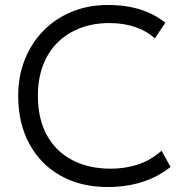

<svg xmlns="http://www.w3.org/2000/svg" viewBox="-20 -735 736 770"><path d="M412 15Q303.5 15 222.8 -30.5Q142 -76 97.5 -158.5Q53 -241 53 -350.5Q53 -430 79.5 -496.2Q106 -562.5 154.2 -611.8Q202.5 -661 268.2 -688Q334 -715 412.5 -715Q487 -715 544.5 -696.2Q602 -677.5 643 -643.5L601 -581.5Q565.5 -612.5 519.5 -627.5Q473.5 -642.5 418.5 -642.5Q353.5 -642.5 300.8 -622Q248 -601.5 210.2 -563.8Q172.5 -526 152.2 -472.2Q132 -418.5 132 -351Q132 -258 168 -192.8Q204 -127.5 269.8 -93Q335.5 -58.5 424.5 -58.5Q481.5 -58.5 532.8 -75.2Q584 -92 628 -130.5L664 -65.5Q612 -24.5 549.2 -4.8Q486.5 15 412 15Z"/></svg>

Font: Geologica Roman ExtraLight
Style: Regular
Weight: 250
Designer: Sindre Bremnes, Frode Helland
Foundry: Monokrom Skriftforlag AS
Version: Version 1.010;gftools[0.9.28]